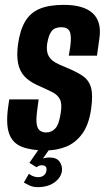

<svg xmlns="http://www.w3.org/2000/svg" viewBox="-20 -612 431 790"><path d="M168 7Q108 7 70 -8Q32 -23 18 -61Q4 -99 13 -168L18 -203H139L133 -158Q128 -121 131 -101.5Q134 -82 144.5 -74.5Q155 -67 170 -67Q192 -67 207.5 -83.5Q223 -100 230 -148Q236 -185 226.5 -203.5Q217 -222 194 -233.5Q171 -245 133 -262Q100 -277 80.5 -298Q61 -319 54.5 -351Q48 -383 54 -429Q62 -487 83 -523Q104 -559 142.5 -575.5Q181 -592 243 -592Q324 -592 361.5 -557.5Q399 -523 389 -454L379 -383Q350 -383 321 -383Q292 -383 263 -383L269 -419Q275 -464 267 -482Q259 -500 232 -500Q205 -500 192.5 -484Q180 -468 174 -432Q170 -402 179 -384Q188 -366 206.5 -355.5Q225 -345 253 -334Q295 -317 320.5 -299.5Q346 -282 354.5 -251.5Q363 -221 355 -164Q346 -100 319 -62.5Q292 -25 253 -9Q214 7 168 7ZM135 158Q115 158 100 150.5Q85 143 78 139L99 103Q104 108 115 112.5Q126 117 136 117Q152 117 161 109Q170 101 171 90Q175 68 151 68Q145 68 139.5 70.5Q134 73 130 76L101 58L141 0H185L151 48L146 45Q153 41 162.5 38.5Q172 36 183 36Q213 36 225 53Q237 70 235 91Q231 119 204 138.5Q177 158 135 158Z"/></svg>

Font: Alumni Sans Thin
Style: Bold Italic
Weight: 700
Italic angle: -8°
Version: Version 1.016